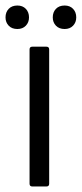

<svg xmlns="http://www.w3.org/2000/svg" viewBox="-37 -675 296 695"><path d="M80 0Q70 0 70 -10V-496Q70 -506 80 -506H131Q141 -506 141 -496V-10Q141 0 131 0ZM197 -570Q177 -570 165.5 -582Q154 -594 154 -612Q154 -631 165.5 -643Q177 -655 197 -655Q216 -655 227.5 -643Q239 -631 239 -612Q239 -594 227.5 -582Q216 -570 197 -570ZM26 -570Q6 -570 -5.5 -582Q-17 -594 -17 -612Q-17 -631 -5.5 -643Q6 -655 26 -655Q45 -655 56.5 -643Q68 -631 68 -612Q68 -594 56.5 -582Q45 -570 26 -570Z"/></svg>

Font: LinhAnh
Style: Regular
Weight: 400
Designer: Jeremy Tribby
Foundry: Tribby Type
Version: Version 1.408